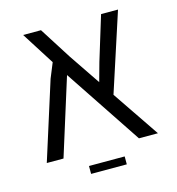

<svg xmlns="http://www.w3.org/2000/svg" viewBox="-99 -641 758 821"><g transform="rotate(-15 280.0 -230.5)"><path d="M441 0 214 -341 107 0H33L142 -344L169 -410L77 -555H156L245 -415L339 -276L362 -359L422 -555H497L384 -208L525 0ZM362 94H204V59H362Z"/></g></svg>

Font: Assistant-zap
Style: zap
Weight: 400
Designer: Hebrew By Ben Nathan, Latin by Paul Hunt
Version: Version 2.001